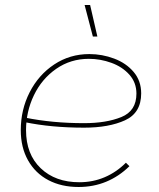

<svg xmlns="http://www.w3.org/2000/svg" viewBox="-20 -740 634 767"><path d="M63 -220Q63 -302 98.5 -371.5Q134 -441 196.5 -482.5Q259 -524 337 -524Q388 -524 436 -506Q484 -488 514 -452.5Q544 -417 544 -367Q544 -289 479.5 -259.5Q415 -230 316 -230Q185 -230 79 -252L81 -270Q189 -248 316 -248Q405 -248 465 -272.5Q525 -297 525 -366Q525 -410 497 -441.5Q469 -473 425 -489Q381 -505 335 -505Q262 -505 204.5 -465Q147 -425 115.5 -359.5Q84 -294 84 -220Q84 -124 142.5 -68Q201 -12 297 -12Q351 -12 398 -32Q445 -52 483 -90L497 -76Q455 -35 404 -14Q353 7 294 7Q225 7 173 -20.5Q121 -48 92 -99.5Q63 -151 63 -220ZM318 -720H340L369 -594H351Z"/></svg>

Font: Fixel Italic Variable 20240409 Display Thin
Style: Italic
Weight: 100
Italic angle: -10°
Designer: AlfaBravo + MacPaw
Foundry: Kyrylo Tkachov, Marchela Mozhyna, Serhii Makarenko, Maria Weinstein, Zakhar Kryvoshyya
Version: Version 1.211;Glyphs 3.2 (3225)